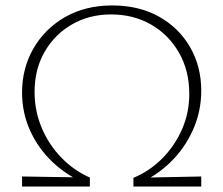

<svg xmlns="http://www.w3.org/2000/svg" viewBox="-20 -685 820 705"><path d="M293 -12Q226 -40 173.5 -89.5Q121 -139 91 -204.5Q61 -270 61 -346Q61 -434 102.5 -506.5Q144 -579 218.5 -622Q293 -665 392 -665Q491 -665 564.5 -623.5Q638 -582 678.5 -511Q719 -440 719 -352Q719 -276 688.5 -208Q658 -140 606 -89.5Q554 -39 489 -11L470 -32Q530 -57 576 -103.5Q622 -150 648.5 -210.5Q675 -271 675 -340Q675 -426 637 -492Q599 -558 534.5 -595Q470 -632 388 -632Q308 -632 244.5 -595.5Q181 -559 144 -495Q107 -431 107 -347Q107 -278 133 -216Q159 -154 205 -106.5Q251 -59 310 -33ZM61 0V-37L310 -33V0ZM470 0V-32L719 -37V0Z"/></svg>

Font: Ysabeau Office ExtraLight
Style: Regular
Weight: 250
Designer: Christian Thalmann (Catharsis Fonts)
Version: Version 2.001;gftools[0.9.30]; featfreeze: tnum,lnum,ss02